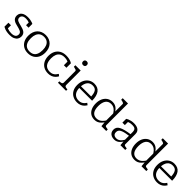

<svg xmlns="http://www.w3.org/2000/svg" viewBox="433 -2469 4177 4177"><g transform="rotate(45 2521.0 -380.5)"><path d="M388 -140Q388 -166 376 -183.5Q364 -201 343 -211.5Q322 -222 296 -229.5Q270 -237 242 -244Q209 -251 177.5 -261Q146 -271 120.5 -288Q95 -305 79.5 -331.5Q64 -358 64 -398Q64 -443 87 -476.5Q110 -510 153 -528.5Q196 -547 257 -547Q303 -547 338 -541Q373 -535 397 -526.5Q421 -518 433 -511V-394H356V-493Q364 -493 370.5 -490Q377 -487 381 -482Q385 -477 387.5 -470Q390 -463 390 -453Q377 -467 357 -476Q337 -485 312 -490Q287 -495 257 -495Q194 -495 164 -471Q134 -447 134 -407Q134 -381 146 -363.5Q158 -346 178.5 -336Q199 -326 226 -318.5Q253 -311 283 -304Q314 -296 346 -286Q378 -276 403.5 -259Q429 -242 444.5 -215Q460 -188 460 -147Q460 -102 436.5 -66Q413 -30 367 -9.5Q321 11 253 11Q207 11 168 4.5Q129 -2 99 -13.5Q69 -25 47 -38V-161H125V-29Q112 -36 104.5 -43Q97 -50 94 -57.5Q91 -65 91 -73Q91 -81 92 -88Q109 -74 133 -63.5Q157 -53 187.5 -47Q218 -41 253 -41Q298 -41 327.5 -52Q357 -63 372.5 -85Q388 -107 388 -140Z M1075 -268Q1075 -182 1042.5 -119.5Q1010 -57 951 -23Q892 11 813 11Q734 11 675 -23Q616 -57 583.5 -119.5Q551 -182 551 -268Q551 -332 569.5 -383.5Q588 -435 622.5 -471.5Q657 -508 705.5 -527.5Q754 -547 813 -547Q873 -547 921 -527.5Q969 -508 1003.5 -471.5Q1038 -435 1056.5 -383.5Q1075 -332 1075 -268ZM630 -268Q630 -193 651 -143Q672 -93 712.5 -67.5Q753 -42 813 -42Q874 -42 914.5 -67Q955 -92 975.5 -142.5Q996 -193 996 -268Q996 -339 975.5 -389.5Q955 -440 914.5 -466.5Q874 -493 813 -493Q753 -493 712.5 -466.5Q672 -440 651 -389.5Q630 -339 630 -268Z M1438 -41Q1484 -41 1516.5 -57Q1549 -73 1571 -97.5Q1593 -122 1609 -149L1651 -116Q1632 -79 1601.5 -50Q1571 -21 1530 -4.5Q1489 12 1437 12Q1356 12 1296 -22Q1236 -56 1203.5 -119Q1171 -182 1171 -268Q1171 -353 1204 -415.5Q1237 -478 1297.5 -512.5Q1358 -547 1442 -547Q1495 -547 1533.5 -538Q1572 -529 1597 -517.5Q1622 -506 1632 -498V-360H1554V-481Q1565 -480 1573 -476Q1581 -472 1586 -467Q1591 -462 1593 -456Q1595 -450 1593 -444Q1573 -465 1534 -479.5Q1495 -494 1443 -494Q1377 -494 1334 -467Q1291 -440 1270.5 -389.5Q1250 -339 1250 -268Q1250 -212 1262 -169.5Q1274 -127 1297 -98.5Q1320 -70 1355.5 -55.5Q1391 -41 1438 -41Z M1847 -656Q1822 -656 1805 -670.5Q1788 -685 1788 -715Q1788 -744 1804.5 -758.5Q1821 -773 1847 -773Q1873 -773 1890 -758.5Q1907 -744 1907 -715Q1907 -685 1890 -670.5Q1873 -656 1847 -656ZM1894 -537V-96Q1894 -64 1916.5 -53.5Q1939 -43 1978 -43H1981V0H1732V-43H1735Q1774 -43 1797 -53.5Q1820 -64 1820 -96V-443Q1820 -465 1800.5 -472.5Q1781 -480 1742 -488L1731 -490V-537Z M2139 -263Q2139 -204 2153 -162Q2167 -120 2192.5 -93.5Q2218 -67 2251.5 -54.5Q2285 -42 2325 -42Q2369 -42 2400.5 -56.5Q2432 -71 2454 -94Q2476 -117 2491 -142L2534 -109Q2515 -75 2485 -47Q2455 -19 2414.5 -4Q2374 11 2324 11Q2250 11 2190.5 -21Q2131 -53 2096.5 -114.5Q2062 -176 2062 -264Q2062 -349 2093.5 -412Q2125 -475 2180.5 -511Q2236 -547 2308 -547Q2365 -547 2407 -528Q2449 -509 2477 -471.5Q2505 -434 2519.5 -378Q2534 -322 2534 -248H2119V-299H2479L2456 -279Q2454 -337 2445 -378Q2436 -419 2418.5 -444.5Q2401 -470 2374 -481.5Q2347 -493 2308 -493Q2270 -493 2238.5 -478.5Q2207 -464 2185 -435Q2163 -406 2151 -363Q2139 -320 2139 -263Z M3129 -88Q3129 -66 3151.5 -59Q3174 -52 3211 -48L3217 -47V0H3069L3057 -123L3055 -125V-664Q3055 -679 3046.5 -686.5Q3038 -694 3020.5 -699Q3003 -704 2977 -709L2966 -711V-758H3129ZM2873 -547Q2917 -547 2952.5 -531.5Q2988 -516 3017 -486.5Q3046 -457 3070 -414L3066 -355Q3043 -400 3015 -430.5Q2987 -461 2953.5 -477Q2920 -493 2878 -493Q2837 -493 2805.5 -478Q2774 -463 2753 -433.5Q2732 -404 2721 -361.5Q2710 -319 2710 -264Q2710 -211 2719.5 -170Q2729 -129 2748.5 -100.5Q2768 -72 2798.5 -57Q2829 -42 2870 -42Q2912 -42 2946.5 -58Q2981 -74 3010.5 -104.5Q3040 -135 3067 -180L3070 -124Q3042 -82 3011 -51Q2980 -20 2943.5 -4.5Q2907 11 2862 11Q2788 11 2736.5 -23.5Q2685 -58 2658 -120Q2631 -182 2631 -264Q2631 -347 2660 -410.5Q2689 -474 2743.5 -510.5Q2798 -547 2873 -547Z M3655 -327V-279Q3591 -270 3544 -260Q3497 -250 3466 -237.5Q3435 -225 3417 -209.5Q3399 -194 3391.5 -174.5Q3384 -155 3384 -131Q3384 -101 3395.5 -81Q3407 -61 3429.5 -50.5Q3452 -40 3484 -40Q3520 -40 3549.5 -56Q3579 -72 3604.5 -102.5Q3630 -133 3653 -176L3654 -120Q3633 -81 3606 -51.5Q3579 -22 3545 -5.5Q3511 11 3468 11Q3420 11 3383.5 -5.5Q3347 -22 3326.5 -53.5Q3306 -85 3306 -131Q3306 -173 3325 -204Q3344 -235 3385.5 -257.5Q3427 -280 3493 -297Q3559 -314 3655 -327ZM3654 0 3643 -117 3640 -122V-386Q3640 -426 3628.5 -450Q3617 -474 3591.5 -484Q3566 -494 3524 -494Q3466 -494 3428 -478.5Q3390 -463 3370 -444Q3368 -451 3371 -459Q3374 -467 3380 -473.5Q3386 -480 3394.5 -484.5Q3403 -489 3413 -490V-377H3337V-494Q3351 -505 3378 -517Q3405 -529 3442.5 -538Q3480 -547 3526 -547Q3567 -547 3601 -539Q3635 -531 3660.5 -513.5Q3686 -496 3700 -468Q3714 -440 3714 -398V-88Q3714 -74 3724 -66Q3734 -58 3752 -54.5Q3770 -51 3796 -48L3801 -47V0Z M4362 -88Q4362 -66 4384.5 -59Q4407 -52 4444 -48L4450 -47V0H4302L4290 -123L4288 -125V-664Q4288 -679 4279.5 -686.5Q4271 -694 4253.5 -699Q4236 -704 4210 -709L4199 -711V-758H4362ZM4106 -547Q4150 -547 4185.5 -531.5Q4221 -516 4250 -486.5Q4279 -457 4303 -414L4299 -355Q4276 -400 4248 -430.5Q4220 -461 4186.5 -477Q4153 -493 4111 -493Q4070 -493 4038.5 -478Q4007 -463 3986 -433.5Q3965 -404 3954 -361.5Q3943 -319 3943 -264Q3943 -211 3952.5 -170Q3962 -129 3981.5 -100.5Q4001 -72 4031.5 -57Q4062 -42 4103 -42Q4145 -42 4179.5 -58Q4214 -74 4243.5 -104.5Q4273 -135 4300 -180L4303 -124Q4275 -82 4244 -51Q4213 -20 4176.5 -4.5Q4140 11 4095 11Q4021 11 3969.5 -23.5Q3918 -58 3891 -120Q3864 -182 3864 -264Q3864 -347 3893 -410.5Q3922 -474 3976.5 -510.5Q4031 -547 4106 -547Z M4601 -263Q4601 -204 4615 -162Q4629 -120 4654.5 -93.5Q4680 -67 4713.5 -54.5Q4747 -42 4787 -42Q4831 -42 4862.5 -56.5Q4894 -71 4916 -94Q4938 -117 4953 -142L4996 -109Q4977 -75 4947 -47Q4917 -19 4876.5 -4Q4836 11 4786 11Q4712 11 4652.5 -21Q4593 -53 4558.5 -114.5Q4524 -176 4524 -264Q4524 -349 4555.5 -412Q4587 -475 4642.5 -511Q4698 -547 4770 -547Q4827 -547 4869 -528Q4911 -509 4939 -471.5Q4967 -434 4981.5 -378Q4996 -322 4996 -248H4581V-299H4941L4918 -279Q4916 -337 4907 -378Q4898 -419 4880.5 -444.5Q4863 -470 4836 -481.5Q4809 -493 4770 -493Q4732 -493 4700.5 -478.5Q4669 -464 4647 -435Q4625 -406 4613 -363Q4601 -320 4601 -263Z"/></g></svg>

Font: Roboto Serif 20pt Light
Style: Regular
Weight: 300
Version: Version 1.008